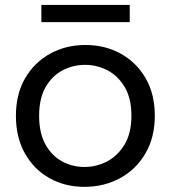

<svg xmlns="http://www.w3.org/2000/svg" viewBox="-20 -736 680 765"><path d="M316.4 8.5Q239.2 8.5 177.4 -26Q115.6 -60.5 79.5 -124.4Q43.4 -188.3 43.4 -274.5Q43.4 -361.5 80.3 -424.7Q117.2 -487.8 180.1 -522.3Q243 -556.8 320.2 -556.8Q398.2 -556.8 460.8 -522.3Q523.3 -487.8 560.1 -424.7Q596.8 -361.5 596.8 -274.5Q596.8 -188.3 559.3 -124.4Q521.8 -60.5 458.1 -26Q394.5 8.5 316.4 8.5ZM316.4 -70.7Q364.1 -70.7 406.8 -92.9Q449.4 -115.1 476.5 -160.5Q503.6 -205.9 503.6 -274.5Q503.6 -344.1 476.9 -389.1Q450.2 -434 408.3 -455.8Q366.4 -477.6 318.7 -477.6Q271.1 -477.6 229.4 -455.8Q187.8 -434 161.8 -389.1Q135.9 -344.1 135.9 -274.5Q135.9 -205.9 161.1 -160.5Q186.3 -115.1 227.5 -92.9Q268.8 -70.7 316.4 -70.7ZM144.8 -647.7V-716.3H496.9V-647.7Z"/></svg>

Font: Poppins Variable
Style: Regular
Weight: 100
Designer: Jonny Pinhorn
Foundry: Indian Type Foundry
Version: Version 6.000